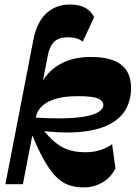

<svg xmlns="http://www.w3.org/2000/svg" viewBox="-20 -805 593 839"><path d="M111.3 -240.5 101.7 -293.3Q198.2 -286.3 262.4 -288Q326.5 -289.8 363.5 -298.4Q400.5 -307 416 -319.6Q431.5 -332.3 431.5 -346.3Q431.5 -363.8 408.8 -374.3Q386 -384.8 319 -384.8Q264 -384.8 225.3 -373.6Q186.5 -362.5 164.6 -342.3Q142.7 -322 136.5 -293L139.7 -387.2Q153.5 -439 184.9 -477Q216.2 -515 265.6 -535.9Q315 -556.7 381.7 -556Q467.7 -555.3 510.2 -521.9Q552.7 -488.5 552.7 -420Q552.7 -367.8 529.1 -326.4Q505.5 -285 453.6 -259.3Q401.7 -233.5 317.5 -227.5Q233.2 -221.5 111.3 -240.5ZM344.8 14Q309.5 14 278.9 3.2Q248.3 -7.5 219.8 -38Q191.3 -68.5 160.8 -126.9Q130.3 -185.2 95 -280.5L137.2 -282.8Q165 -240 190.5 -212.1Q216 -184.2 241.3 -168.4Q266.5 -152.5 294.1 -146.1Q321.8 -139.7 354 -139.7Q387.5 -139.7 416.5 -148.7Q445.5 -157.7 470 -174.7L484.5 -68.5Q462.7 -27.2 425.5 -6.6Q388.2 14 344.8 14ZM3.5 0 126 -632Q141.5 -709 182.8 -747.1Q224 -785.2 285 -785.2Q326.2 -785.2 352.6 -770.9Q379 -756.5 391.2 -729.3L341.5 -623.3Q329.5 -632.8 313.5 -637.4Q297.5 -642 277.5 -642Q238 -642 217.9 -623.6Q197.7 -605.3 189.2 -563.8L80 0Z"/></svg>

Font: Savate ExtraLight
Style: Italic
Weight: 200
Italic angle: -11°
Designer: Max Esnée
Foundry: Plomb Type
Version: Version 2.000